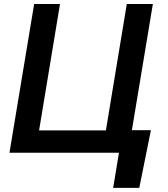

<svg xmlns="http://www.w3.org/2000/svg" viewBox="-20 -747 820 939"><path d="M718 -110.1 661.2 171.9H533.4L561.8 0H26.3L147 -727.3H273.4L171.2 -109.4H497.9L600.1 -727.3H727.6L625 -110.1Z"/></svg>

Font: Inter UI Semi Bold
Style: Italic
Weight: 600
Italic angle: -9.39999°
Designer: Rasmus Andersson
Foundry: rsms
Version: 3.2;8d6f07862